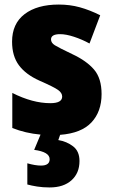

<svg xmlns="http://www.w3.org/2000/svg" viewBox="-20 -583 498 843"><path d="M198 240Q259 240 294 208.5Q329 177 329 124Q329 81 301 59.5Q273 38 236 32L244 9Q337 2 381.5 -45.5Q426 -93 426 -170Q426 -239 393 -277.5Q360 -316 298 -345Q237 -374 220.5 -384.5Q204 -395 204 -410Q204 -433 244 -433Q270 -433 305 -421.5Q340 -410 373 -392L420 -516Q374 -539 330.5 -551Q287 -563 238 -563Q143 -563 88 -521Q33 -479 33 -400Q33 -337 63 -296.5Q93 -256 153 -229Q217 -201 235 -188Q253 -175 253 -159Q253 -130 201 -130Q123 -130 34 -175V-21Q92 2 158 8L130 75Q198 84 198 116Q198 144 160 144Q135 144 100 134V227Q118 232 143 236Q168 240 198 240Z"/></svg>

Font: Noto Sans UI SemiCondensed Black
Style: Regular
Weight: 900
Width: 4
Designer: Monotype Design Team
Foundry: Monotype Imaging Inc.
Version: 1.001